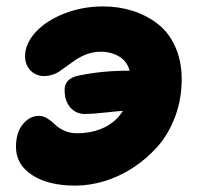

<svg xmlns="http://www.w3.org/2000/svg" viewBox="-20 -540 620 598"><path d="M214.8 38.1Q129.9 38.1 79.8 5.1Q29.8 -27.8 29.8 -82Q29.8 -127.9 51.5 -153.6Q73.2 -179.2 101.1 -179.2Q114.7 -179.2 128.2 -170.7Q141.6 -162.1 151.4 -152.1Q161.1 -142.1 179.2 -133.5Q197.3 -125 219.2 -125Q268.1 -125 304.9 -143.1Q341.8 -161.1 362.8 -194.8Q351.1 -194.3 309.8 -189.7Q268.6 -185.1 243.2 -185.1Q216.8 -185.1 199 -205.3Q181.2 -225.6 181.2 -259.8Q181.2 -294.9 223.1 -304.2Q297.4 -319.8 377.9 -319.8H383.8Q376 -349.1 351.1 -364Q326.2 -378.9 293.9 -378.9Q252.4 -378.9 211.9 -351.1Q202.6 -344.7 186 -332.5Q169.4 -320.3 162.6 -315.9Q155.8 -311.5 143.3 -307.4Q130.9 -303.2 117.2 -303.2Q91.8 -303.2 75 -320.6Q58.1 -337.9 58.1 -365.2Q58.1 -403.8 90.8 -439.7Q123.5 -475.6 180.2 -497.8Q236.8 -520 300.8 -520Q349.6 -520 392.8 -506.3Q436 -492.7 470.7 -466.1Q505.4 -439.5 525.6 -394.8Q545.9 -350.1 545.9 -293Q545.9 -231 525.4 -176.5Q504.9 -122.1 470.9 -83.7Q437 -45.4 393.8 -17.3Q350.6 10.7 304.7 24.4Q258.8 38.1 214.8 38.1Z"/></svg>

Font: Shantell Sans Irregular
Style: Regular
Weight: 800
Designer: Stephen Nixon, Anya Danilova, Shantell Martin
Foundry: Arrow Type
Version: Version 1.006;[9816181b4]